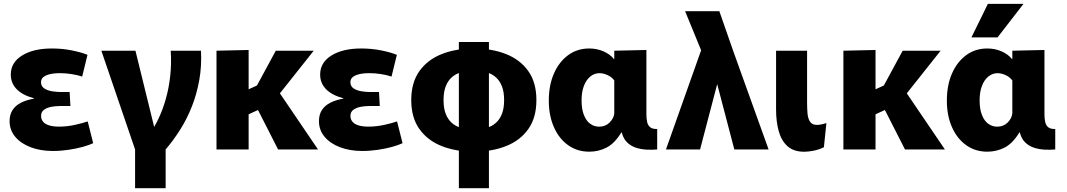

<svg xmlns="http://www.w3.org/2000/svg" viewBox="-20 -787 5616 1011"><path d="M258.3 8Q194.2 8 142.4 -11.3Q90.7 -30.7 60.6 -66.2Q30.5 -101.8 30.5 -149Q30.5 -184 46.5 -208.2Q62.5 -232.3 91.5 -246.7Q120.5 -261 158.8 -267.7V-269.7Q98.5 -285.7 67.7 -317.5Q36.8 -349.3 36.8 -394.3Q36.8 -458 96.3 -494.8Q155.7 -531.7 253 -531.7Q308.3 -531.7 358.4 -521.6Q408.5 -511.5 440.7 -498.3L412.7 -383.8Q389.2 -391.8 357.6 -396.8Q326 -401.8 295.7 -401.8Q249.8 -401.8 222.9 -390Q196 -378.2 196 -354.3Q196 -332.3 213.7 -321Q231.5 -309.7 255.8 -306.1Q280.2 -302.5 299 -302.5H346.7L350.8 -228.7H294Q273.3 -228.7 250.7 -224.6Q228.2 -220.5 212.2 -209.3Q196.3 -198.2 196.3 -176.5Q196.3 -158.3 207.3 -145.6Q218.3 -132.8 239.7 -126.5Q261.2 -120.2 290.8 -120.2Q331.7 -120.2 373.3 -129.2Q415 -138.3 441.8 -147.7L470.7 -33Q450.8 -23.5 416.8 -13.9Q382.8 -4.3 341.3 1.8Q299.8 8 258.3 8Z M513.7 -520H693.2L802.5 -75H763.7Q791.8 -114.2 814.7 -162.4Q837.5 -210.7 853.3 -266.8Q869.2 -323 876.3 -386.6Q883.3 -450.2 879 -520H1038.3Q1042.5 -439 1029.4 -365.8Q1016.3 -292.5 990.7 -227.1Q965 -161.7 929.2 -104.9Q893.3 -48.2 852.2 0H691.3ZM691.3 204V-31.8H852.2V204Z M1120 -520 1289.2 -523.8V-316.8L1366.2 -352L1312.2 -298.3L1432.2 -520H1632L1423.5 -257.3L1422.8 -341.3L1654.5 0H1444.3L1305.7 -272.3L1381.2 -227.3L1289.2 -185.2V0H1120Z M1887.3 8Q1823.2 8 1771.4 -11.3Q1719.7 -30.7 1689.6 -66.2Q1659.5 -101.8 1659.5 -149Q1659.5 -184 1675.5 -208.2Q1691.5 -232.3 1720.5 -246.7Q1749.5 -261 1787.8 -267.7V-269.7Q1727.5 -285.7 1696.7 -317.5Q1665.8 -349.3 1665.8 -394.3Q1665.8 -458 1725.3 -494.8Q1784.7 -531.7 1882 -531.7Q1937.3 -531.7 1987.4 -521.6Q2037.5 -511.5 2069.7 -498.3L2041.7 -383.8Q2018.2 -391.8 1986.6 -396.8Q1955 -401.8 1924.7 -401.8Q1878.8 -401.8 1851.9 -390Q1825 -378.2 1825 -354.3Q1825 -332.3 1842.7 -321Q1860.5 -309.7 1884.8 -306.1Q1909.2 -302.5 1928 -302.5H1975.7L1979.8 -228.7H1923Q1902.3 -228.7 1879.7 -224.6Q1857.2 -220.5 1841.2 -209.3Q1825.3 -198.2 1825.3 -176.5Q1825.3 -158.3 1836.3 -145.6Q1847.3 -132.8 1868.7 -126.5Q1890.2 -120.2 1919.8 -120.2Q1960.7 -120.2 2002.3 -129.2Q2044 -138.3 2070.8 -147.7L2099.7 -33Q2079.8 -23.5 2045.8 -13.9Q2011.8 -4.3 1970.3 1.8Q1928.8 8 1887.3 8Z M2475.3 11.7Q2380.7 11.7 2306.2 -17.7Q2231.8 -47 2188.7 -107.2Q2145.5 -167.3 2145.5 -260Q2145.5 -352.8 2188.7 -412.9Q2231.8 -473 2306.2 -502.3Q2380.7 -531.7 2475.3 -531.7Q2570 -531.7 2644.5 -502.3Q2719 -473 2761.7 -412.9Q2804.5 -352.8 2804.5 -260Q2804.5 -167.3 2761.7 -107.2Q2719 -47 2644.5 -17.7Q2570 11.7 2475.3 11.7ZM2475.3 -105Q2511.7 -105 2540.8 -113.2Q2570 -121.3 2590.8 -139.8Q2611.7 -158.3 2623.1 -187.8Q2634.5 -217.3 2634.5 -260Q2634.5 -302.7 2623.1 -332.2Q2611.7 -361.7 2590.8 -380.2Q2570 -398.7 2540.8 -406.8Q2511.7 -415 2475.3 -415Q2439 -415 2409.5 -406.8Q2380 -398.7 2359.2 -380.2Q2338.3 -361.7 2326.9 -332.2Q2315.5 -302.7 2315.5 -260Q2315.5 -217.3 2326.9 -187.8Q2338.3 -158.3 2359.2 -139.8Q2380 -121.3 2409.5 -113.2Q2439 -105 2475.3 -105ZM2396.2 204V-566H2554.5V204Z M3082.8 11.7Q3019.5 11.7 2971.5 -22.6Q2923.5 -56.8 2896.7 -117.6Q2869.8 -178.3 2869.8 -256.5Q2869.8 -338.3 2896.8 -399.9Q2923.8 -461.5 2971.7 -496.6Q3019.5 -531.7 3082.8 -531.7Q3123.2 -531.7 3157.8 -516.5Q3192.5 -501.3 3212.5 -476.3H3214.5V-520L3383.7 -523.8V-184.7Q3383.7 -161.7 3387.8 -143.8Q3392 -126 3404.3 -116.5Q3416.7 -107 3440.5 -107.8V0Q3413.7 2.5 3384.2 0.9Q3354.8 -0.7 3328.4 -9.3Q3302 -18 3282.2 -37.2Q3262.3 -56.3 3253.8 -89.8H3251.8Q3216.8 -32 3174.4 -10.2Q3132 11.7 3082.8 11.7ZM3134.8 -120Q3168 -120 3189.7 -141.6Q3211.3 -163.2 3214.5 -189V-363.7Q3199.8 -382.7 3177.8 -392.2Q3155.8 -401.7 3137 -401.7Q3110 -401.7 3088.5 -384.3Q3067 -366.8 3054.7 -335Q3042.3 -303.2 3042.3 -258.2Q3042.3 -212.5 3054.6 -181.5Q3066.8 -150.5 3087.8 -135.2Q3108.8 -120 3134.8 -120Z M3694.8 -587 3689 -480.5 3587.5 -728H3767.8L3840.3 -520L4027.2 0H3846.7L3729.5 -447.2H3783.5L3666.3 0H3486.7Z M4318.3 -11.7Q4291.8 1.2 4263.8 6.6Q4235.8 12 4214.5 12Q4159.3 12 4126.8 -17.1Q4094.3 -46.2 4080.4 -96.6Q4066.5 -147 4066.5 -210.5V-520H4229.8V-244.7Q4229.8 -217.2 4232 -190.2Q4234.2 -163.3 4245.2 -146.3Q4256.2 -129.3 4281.7 -129.3Q4292.7 -129.3 4306.3 -132.2Q4320 -135.2 4331.5 -138.8Z M4421 -520 4590.2 -523.8V-316.8L4667.2 -352L4613.2 -298.3L4733.2 -520H4933L4724.5 -257.3L4723.8 -341.3L4955.5 0H4745.3L4606.7 -272.3L4682.2 -227.3L4590.2 -185.2V0H4421Z M5178.8 11.7Q5115.5 11.7 5067.5 -22.6Q5019.5 -56.8 4992.7 -117.6Q4965.8 -178.3 4965.8 -256.5Q4965.8 -338.3 4992.8 -399.9Q5019.8 -461.5 5067.7 -496.6Q5115.5 -531.7 5178.8 -531.7Q5219.2 -531.7 5253.8 -516.5Q5288.5 -501.3 5308.5 -476.3H5310.5V-520L5479.7 -523.8V-184.7Q5479.7 -161.7 5483.8 -143.8Q5488 -126 5500.3 -116.5Q5512.7 -107 5536.5 -107.8V0Q5509.7 2.5 5480.2 0.9Q5450.8 -0.7 5424.4 -9.3Q5398 -18 5378.2 -37.2Q5358.3 -56.3 5349.8 -89.8H5347.8Q5312.8 -32 5270.4 -10.2Q5228 11.7 5178.8 11.7ZM5230.8 -120Q5264 -120 5285.7 -141.6Q5307.3 -163.2 5310.5 -189V-363.7Q5295.8 -382.7 5273.8 -392.2Q5251.8 -401.7 5233 -401.7Q5206 -401.7 5184.5 -384.3Q5163 -366.8 5150.7 -335Q5138.3 -303.2 5138.3 -258.2Q5138.3 -212.5 5150.6 -181.5Q5162.8 -150.5 5183.8 -135.2Q5204.8 -120 5230.8 -120ZM5095.2 -590 5181.8 -766.7H5369.3L5232.7 -590Z"/></svg>

Font: Murecho Thin
Style: Regular
Weight: 100
Designer: Neil Summerour
Foundry: Positype
Version: Version 1.010